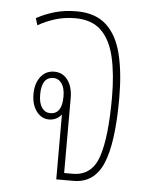

<svg xmlns="http://www.w3.org/2000/svg" viewBox="-45 -593 475 631"><g transform="rotate(5 192.5 -278.0)"><path d="M164 0V-214Q148 -194 123 -194Q98 -194 81.5 -216Q65 -238 65 -273Q65 -308 82 -330Q99 -352 127 -352Q155 -352 171.5 -329.5Q188 -307 188 -270V-23H216Q279 -23 301 -87.5Q323 -152 323 -284Q323 -361 310 -417Q297 -473 266 -503Q235 -533 180 -533Q145 -533 114.5 -523.5Q84 -514 58 -499L51 -522Q78 -537 110.5 -546.5Q143 -556 183 -556Q245 -556 281 -523Q317 -490 332 -429Q347 -368 347 -284Q347 -136 318 -68Q289 0 221 0ZM125 -215Q164 -215 164 -273Q164 -301 153.5 -316Q143 -331 126 -331Q87 -331 87 -273Q87 -245 97.5 -230Q108 -215 125 -215Z"/></g></svg>

Font: Noto Sans Thai Looped ExtraCondensed Thin
Style: Regular
Weight: 100
Width: 2
Designer: Sasikarn Vongin, Ben Mitchell
Foundry: The Fontpad Ltd
Version: Version 1.001; ttfautohint (v1.8.4.7-5d5b)